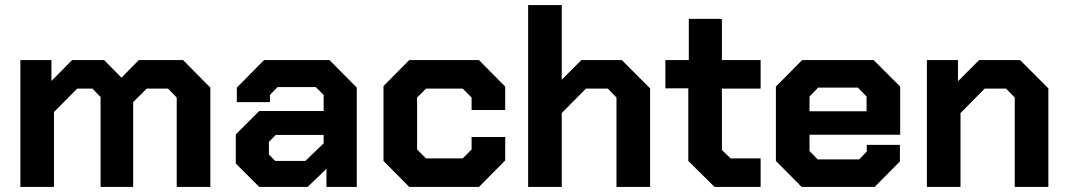

<svg xmlns="http://www.w3.org/2000/svg" viewBox="-20 -734 4192 754"><path d="M60 -498H182V-416L263 -498H389L457 -429L525 -498H699L806 -390V0H674V-351L640 -386H556L503 -333V0H375V-353L343 -386H283L192 -294V0H60Z M906 -92V-206L998 -298H1251V-361L1220 -392H1070L1040 -361V-333H910V-390L1017 -498H1274L1381 -390V0H1262V-71L1188 0H998ZM1179 -102 1251 -171V-204H1063L1036 -177V-127L1061 -102Z M1486 -102V-396L1587 -498H1861L1964 -394V-302H1832V-351L1797 -386H1653L1618 -351V-147L1653 -112H1797L1832 -147V-196H1964V-104L1861 0H1587Z M2054 -714H2186V-421L2263 -498H2422L2533 -387V0H2401V-351L2367 -386H2281L2186 -290V0H2054Z M2683 -102V-387H2593V-498H2685V-660H2815V-498H2967V-386H2815V-145L2849 -112H2967V0H2786Z M3027 -102V-394L3130 -498H3411L3515 -394V-205H3159V-141L3191 -108H3354L3384 -139V-165H3514V-100L3415 0H3128ZM3383 -297V-355L3349 -390H3193L3159 -355V-297Z M3620 -498H3742V-415L3825 -498H3986L4097 -387V0H3965V-351L3931 -386H3847L3752 -290V0H3620Z"/></svg>

Font: Chakra Petch
Style: Bold
Weight: 700
Designer: Katatrad Aksorn Co.,Ltd.
Foundry: Cadson Demak Co.,Ltd.
Version: Version 1.000; ttfautohint (v1.6)